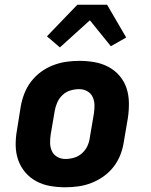

<svg xmlns="http://www.w3.org/2000/svg" viewBox="-20 -786 640 814"><path d="M257 8Q224 8 192.5 2.5Q161 -3 134 -17.5Q107 -32 87 -55.5Q67 -79 57 -108Q47 -137 46.5 -169.5Q46 -202 52 -235L68 -335Q73 -363 83.5 -390Q94 -417 112 -440.5Q130 -464 154 -481.5Q178 -499 205.5 -509.5Q233 -520 260.5 -524Q288 -528 316 -528Q349 -528 380.5 -522.5Q412 -517 439.5 -502.5Q467 -488 487 -464.5Q507 -441 516.5 -412Q526 -383 526.5 -350.5Q527 -318 522 -285L505 -185Q501 -157 490.5 -130Q480 -103 462 -79.5Q444 -56 419.5 -38.5Q395 -21 368 -10.5Q341 0 313 4Q285 8 257 8ZM257 -112Q276 -112 294.5 -117.5Q313 -123 328 -136.5Q343 -150 351 -168Q359 -186 361 -204L378 -304Q381 -323 380.5 -341.5Q380 -360 372.5 -375.5Q365 -391 349.5 -399.5Q334 -408 316 -408Q297 -408 278.5 -402.5Q260 -397 245.5 -383.5Q231 -370 223 -352Q215 -334 212 -316L195 -216Q192 -197 192.5 -178.5Q193 -160 200.5 -144.5Q208 -129 223.5 -120.5Q239 -112 257 -112ZM234 -585 179 -632 308 -766H434L515 -627L450 -590L361 -700Z"/></svg>

Font: Iosevka Aile Heavy Oblique
Style: Regular
Weight: 900
Italic angle: -9°
Designer: Belleve Invis
Foundry: Belleve Invis
Version: Version 31.1.0; ttfautohint (v1.8.4)